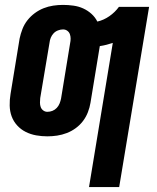

<svg xmlns="http://www.w3.org/2000/svg" viewBox="-20 -548 640 783"><path d="M343 215 440 -373Q428 -369 414.5 -365.5Q401 -362 387 -360L349 -129Q346 -110 338.5 -90.5Q331 -71 318.5 -54.5Q306 -38 289 -25.5Q272 -13 252.5 -5.5Q233 2 213 5Q193 8 173 8Q150 8 127.5 4Q105 0 85 -10Q65 -20 50 -36.5Q35 -53 27.5 -73.5Q20 -94 19.5 -117.5Q19 -141 23 -165L60 -391Q64 -410 71.5 -429.5Q79 -449 92 -465.5Q105 -482 122 -494.5Q139 -507 158 -514.5Q177 -522 197 -525Q217 -528 237 -528Q258 -528 279.5 -525Q301 -522 319.5 -513.5Q338 -505 353 -491.5Q368 -478 377 -460Q403 -466 426 -482Q449 -498 465 -520H588L466 215ZM173 -92Q184 -92 194 -96Q204 -100 211.5 -108Q219 -116 223 -126Q227 -136 229 -146L266 -372Q268 -381 268 -390.5Q268 -400 265 -408.5Q262 -417 254.5 -422.5Q247 -428 237 -428Q227 -428 216.5 -424Q206 -420 198.5 -412Q191 -404 187 -394Q183 -384 182 -374L144 -148Q143 -139 143 -129.5Q143 -120 146 -111.5Q149 -103 156.5 -97.5Q164 -92 173 -92Z"/></svg>

Font: Iosevka Heavy Extended Oblique
Style: Regular
Weight: 900
Width: 7
Italic angle: -9°
Monospace: yes
Designer: Belleve Invis
Foundry: Belleve Invis
Version: Version 32.5.0; ttfautohint (v1.8.4)